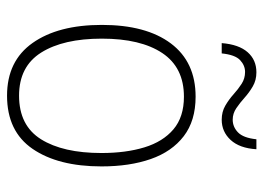

<svg xmlns="http://www.w3.org/2000/svg" viewBox="-124 -632 766 559"><g transform="rotate(90 259.5 -353.0)"><path d="M465 -265Q465 -139 414 -64.5Q363 10 259 10Q158 10 105.5 -64.5Q53 -139 53 -266Q53 -395 107 -467Q161 -539 262 -539Q332 -539 377 -504.5Q422 -470 443.5 -408.5Q465 -347 465 -265ZM93 -266Q93 -154 133.5 -89.5Q174 -25 259 -25Q346 -25 386 -89Q426 -153 426 -265Q426 -336 409.5 -390Q393 -444 357 -474.5Q321 -505 262 -505Q177 -505 135 -442Q93 -379 93 -266ZM106 -615Q110 -665 132.5 -690.5Q155 -716 191 -716Q214 -716 232 -705.5Q250 -695 265 -681.5Q280 -668 295.5 -657.5Q311 -647 329 -647Q350 -647 366 -662.5Q382 -678 386 -716H415Q412 -667 388 -641Q364 -615 329 -615Q306 -615 288 -625.5Q270 -636 255 -649.5Q240 -663 224.5 -673Q209 -683 190 -683Q171 -683 155.5 -668.5Q140 -654 136 -615Z"/></g></svg>

Font: Noto Sans Kannada SemiCondensed ExtraLight
Style: Regular
Weight: 200
Width: 4
Designer: Jelle Bosma - Monotype Design Team
Foundry: Monotype Imaging Inc.
Version: Version 2.005; ttfautohint (v1.8.4.7-5d5b)